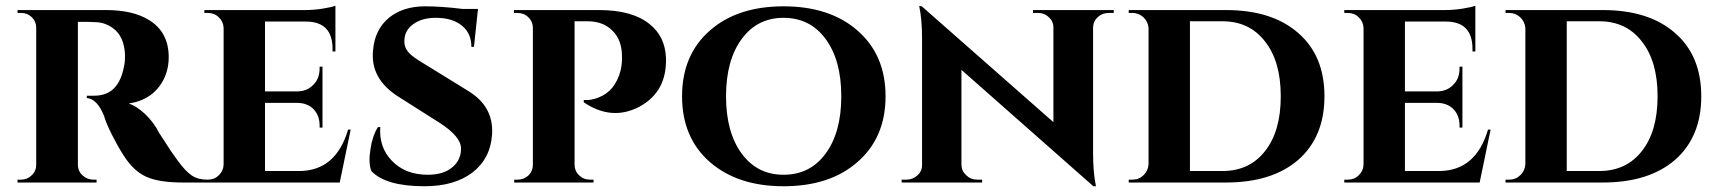

<svg xmlns="http://www.w3.org/2000/svg" viewBox="-20 -635 5974 668"><path d="M348 -600Q443 -600 499 -565Q567 -523 567 -436Q567 -378 534 -334Q497 -285 428 -275Q455 -266 484 -239Q508 -216 524 -190Q528 -182 534 -172Q542 -159 551 -146Q574 -109 597 -78Q626 -38 648 -24Q669 -10 700 -10V0H616Q533 0 489 -20Q444 -40 409 -96Q389 -127 370 -165Q348 -209 342 -232Q318 -291 282 -294V-302H307Q345 -302 369 -321Q400 -345 411 -402Q413 -410 414 -419Q415 -431 415 -444Q412 -509 373 -537Q358 -548 339 -554Q325 -558 308 -558Q293 -559 274 -559H251V-63Q251 -39 268 -24Q284 -10 305 -10H316V0H41V-10H53Q75 -10 90 -25Q106 -40 106 -62V-538Q106 -560 91 -575Q75 -590 54 -590H41V-600Z M1162 0H691V-10H703Q726 -10 741 -25Q757 -40 758 -62V-538Q757 -560 741 -575Q726 -590 703 -590H691V-600H1043Q1070 -600 1103 -605Q1134 -610 1147 -615V-456H1137V-465Q1137 -559 1046 -560H902V-317H1016Q1050 -318 1071 -341Q1092 -362 1092 -397V-403H1102V-191H1092V-198Q1092 -232 1072 -254Q1051 -276 1017 -277H902V-40H1022Q1149 -41 1191 -184H1200Z M1610 -318Q1698 -264 1692 -168Q1687 -84 1624 -35Q1561 13 1457 13Q1322 13 1272 -40Q1261 -68 1269 -117Q1276 -163 1295 -193H1303Q1298 -123 1343 -76Q1390 -27 1468 -27Q1524 -27 1555 -54Q1584 -79 1584 -118Q1584 -160 1509 -208L1367 -298Q1267 -361 1278 -461Q1284 -532 1333 -573Q1382 -613 1459 -613Q1515 -613 1589 -604H1643L1629 -472H1620Q1620 -519 1588 -545Q1555 -573 1496 -573Q1448 -573 1418 -551Q1388 -530 1387 -495Q1385 -470 1404 -450Q1416 -437 1451 -416Z M2064 -600Q2179 -600 2239 -552Q2294 -509 2297 -434Q2301 -316 2205 -264Q2109 -213 2011 -279V-287H2026Q2046 -289 2063 -296Q2120 -318 2139 -389Q2145 -415 2144 -441Q2143 -497 2111 -528Q2079 -561 2024 -561H1979V-63Q1979 -40 1995 -25Q2010 -10 2033 -10H2045V0H1769V-10H1781Q1803 -10 1819 -25Q1834 -40 1834 -62V-537Q1834 -560 1818 -575Q1803 -590 1780 -590H1768V-600Z M2963 -529Q3061 -444 3061 -300Q3061 -156 2963 -71Q2867 13 2706 13Q2547 13 2450 -71Q2353 -156 2353 -300Q2353 -444 2450 -529Q2546 -613 2706 -613Q2867 -613 2963 -529ZM2852 -100Q2907 -174 2907 -300Q2907 -426 2852 -500Q2798 -573 2706 -573Q2615 -573 2561 -500Q2506 -426 2506 -300Q2506 -174 2561 -100Q2615 -27 2706 -27Q2798 -27 2852 -100Z M3855 -600V-590H3838Q3815 -590 3800 -576Q3784 -562 3783 -540V-103Q3783 -34 3793 13H3784L3325 -392V-61Q3326 -39 3342 -25Q3357 -10 3380 -10H3397V0H3117V-10H3133Q3156 -10 3172 -25Q3188 -39 3188 -61V-501Q3188 -568 3178 -614L3187 -613L3645 -210V-539Q3645 -561 3629 -575Q3614 -590 3591 -590H3574V-600Z M4245 -600Q4406 -600 4497 -520Q4588 -441 4588 -300Q4588 -159 4497 -79Q4406 0 4245 0H3907V-10H3920Q3943 -10 3959 -26Q3975 -42 3976 -64V-538Q3974 -560 3958 -575Q3942 -590 3919 -590H3907V-600ZM4120 -40H4233Q4327 -40 4381 -109Q4436 -178 4436 -300Q4436 -422 4381 -491Q4327 -561 4233 -561H4120Z M5128 0H4657V-10H4669Q4692 -10 4707 -25Q4723 -40 4724 -62V-538Q4723 -560 4707 -575Q4692 -590 4669 -590H4657V-600H5009Q5036 -600 5069 -605Q5100 -610 5113 -615V-456H5103V-465Q5103 -559 5012 -560H4868V-317H4982Q5016 -318 5037 -341Q5058 -362 5058 -397V-403H5068V-191H5058V-198Q5058 -232 5038 -254Q5017 -276 4983 -277H4868V-40H4988Q5115 -41 5157 -184H5166Z M5556 -600Q5717 -600 5808 -520Q5899 -441 5899 -300Q5899 -159 5808 -79Q5717 0 5556 0H5218V-10H5231Q5254 -10 5270 -26Q5286 -42 5287 -64V-538Q5285 -560 5269 -575Q5253 -590 5230 -590H5218V-600ZM5431 -40H5544Q5638 -40 5692 -109Q5747 -178 5747 -300Q5747 -422 5692 -491Q5638 -561 5544 -561H5431Z"/></svg>

Font: Cinzel Bold(RUS BY LYAJKA)
Style: Regular
Weight: 700
Designer: Natanael Gama
Version: Version 1.001;PS 001.001;hotconv 1.0.56;makeotf.lib2.0.21325